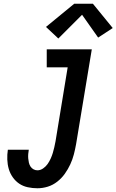

<svg xmlns="http://www.w3.org/2000/svg" viewBox="-20 -999 623 1027"><path d="M180 8Q154 8 128.5 2.5Q103 -3 83 -16.5Q63 -30 48.5 -50.5Q34 -71 27 -95Q20 -119 19 -145.5Q18 -172 22 -198H134Q132 -187 131 -175Q130 -163 131 -151.5Q132 -140 134.5 -129Q137 -118 143 -108.5Q149 -99 159 -93.5Q169 -88 180 -88Q196 -88 210.5 -98Q225 -108 234.5 -121.5Q244 -135 251 -150.5Q258 -166 262.5 -181Q267 -196 270.5 -211.5Q274 -227 277 -243L342 -639H230V-735H471L387 -228Q382 -200 375 -173Q368 -146 356 -120Q344 -94 327 -70Q310 -46 286.5 -27.5Q263 -9 235.5 -0.5Q208 8 180 8ZM292 -793 226 -855 377 -979H477L583 -849L505 -798L419 -920Z"/></svg>

Font: Iosevka Gothic
Style: Bold Italic
Weight: 700
Italic angle: -9°
Monospace: yes
Designer: Belleve Invis
Foundry: Belleve Invis
Version: Version 15.5.1; ttfautohint (v1.8.4)